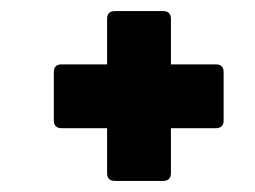

<svg xmlns="http://www.w3.org/2000/svg" viewBox="-20 -474 460 346"><path d="M187 -148Q173 -148 173 -162V-243H91Q77 -243 77 -257V-344Q77 -358 91 -358H173V-440Q173 -454 187 -454H274Q288 -454 288 -440V-358H369Q383 -358 383 -344V-257Q383 -243 369 -243H288V-162Q288 -148 274 -148Z"/></svg>

Font: Sofia Sans Extra Condensed Black
Style: Italic
Weight: 900
Italic angle: -9°
Version: Version 4.100